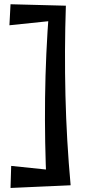

<svg xmlns="http://www.w3.org/2000/svg" viewBox="-20 -798 457 927"><path d="M298 -770.5Q290.8 -553.5 296 -337Q301.2 -120.5 321 96.5L205.2 101.8Q195 -112.2 197.6 -325.4Q200.2 -538.5 217 -752.5ZM30.8 -777.5 298 -770.5 294.8 -704 25.5 -676ZM34 3 284.5 29 321 96.5 30.8 109.5Z"/></svg>

Font: Marhey Light
Style: Regular
Weight: 300
Designer: Nur Syamsi & Bustanul Arifin
Foundry: Namelatype
Version: Version 1.000